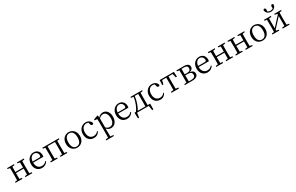

<svg xmlns="http://www.w3.org/2000/svg" viewBox="356 -3184 8988 5827"><g transform="rotate(-30 4850.5 -270.5)"><path d="M637 -483V-514H396V-483L476 -470C477 -417 478 -343 478 -288H208C208 -342 209 -416 210 -470L290 -483V-514H49V-483L129 -470C131 -415 132 -339 132 -286V-228C132 -176 131 -99 129 -44L49 -32V0H290V-32L210 -45C209 -99 208 -178 208 -250H478C478 -177 477 -99 476 -44L396 -32V0H637V-32L556 -45C555 -100 554 -176 554 -228V-286C554 -338 555 -415 556 -470Z M819 -301C831 -428 904 -488 977 -488C1054 -488 1107 -425 1107 -355C1107 -323 1097 -301 1053 -301ZM1175 -262C1180 -277 1182 -298 1182 -324C1182 -449 1098 -528 982 -528C850 -528 737 -421 737 -254C737 -83 838 14 978 14C1071 14 1140 -32 1181 -104L1160 -120C1121 -73 1074 -42 1003 -42C897 -42 819 -115 818 -263Z M1864 -483V-514H1284V-483L1364 -470C1366 -415 1367 -339 1367 -286V-228C1367 -176 1366 -99 1364 -44L1284 -32V0H1525V-32L1445 -45C1444 -100 1443 -176 1443 -228V-286C1443 -341 1444 -421 1445 -476H1704C1705 -421 1706 -341 1706 -286V-228C1706 -176 1705 -100 1704 -44L1622 -32V0H1864V-32L1783 -45C1782 -100 1781 -176 1781 -228V-286C1781 -338 1782 -414 1783 -469Z M2210 14C2333 14 2455 -74 2455 -255C2455 -437 2331 -528 2210 -528C2086 -528 1964 -437 1964 -255C1964 -74 2086 14 2210 14ZM2210 -26C2109 -26 2049 -105 2049 -255C2049 -404 2109 -488 2210 -488C2310 -488 2371 -404 2371 -255C2371 -105 2310 -26 2210 -26Z M2975 -124C2939 -71 2882 -42 2819 -42C2711 -42 2635 -124 2635 -264C2635 -405 2707 -488 2808 -488C2829 -488 2852 -484 2876 -476L2898 -401C2905 -376 2919 -358 2949 -358C2973 -358 2989 -370 2993 -395C2974 -474 2897 -528 2805 -528C2675 -528 2556 -427 2556 -257C2556 -91 2652 14 2798 14C2896 14 2962 -34 2996 -114Z M3245 -413C3305 -467 3350 -478 3386 -478C3473 -478 3535 -400 3535 -253C3535 -101 3463 -37 3377 -37C3332 -37 3289 -53 3245 -97ZM3234 -517 3220 -527 3075 -474V-442L3165 -435C3168 -388 3169 -346 3169 -282V34C3169 93 3168 157 3167 217L3076 230V262H3347V230L3244 217C3242 156 3241 90 3241 32V-61C3290 -2 3344 14 3394 14C3522 14 3615 -92 3615 -261C3615 -425 3526 -528 3409 -528C3350 -528 3292 -503 3240 -445Z M3799 -301C3811 -428 3884 -488 3957 -488C4034 -488 4087 -425 4087 -355C4087 -323 4077 -301 4033 -301ZM4155 -262C4160 -277 4162 -298 4162 -324C4162 -449 4078 -528 3962 -528C3830 -528 3717 -421 3717 -254C3717 -83 3818 14 3958 14C4051 14 4120 -32 4161 -104L4140 -120C4101 -73 4054 -42 3983 -42C3877 -42 3799 -115 3798 -263Z M4355 -38C4427 -164 4484 -313 4500 -476H4621C4622 -421 4623 -341 4623 -286V-228C4623 -174 4622 -94 4621 -38ZM4701 -38C4700 -94 4699 -174 4699 -228V-286C4699 -339 4700 -415 4701 -470L4781 -483V-514H4373V-483L4457 -467C4437 -299 4374 -159 4292 -38H4239L4244 163H4285L4309 0H4719L4743 163H4785L4790 -38Z M5297 -124C5261 -71 5204 -42 5141 -42C5033 -42 4957 -124 4957 -264C4957 -405 5029 -488 5130 -488C5151 -488 5174 -484 5198 -476L5220 -401C5227 -376 5241 -358 5271 -358C5295 -358 5311 -370 5315 -395C5296 -474 5219 -528 5127 -528C4997 -528 4878 -427 4878 -257C4878 -91 4974 14 5120 14C5218 14 5284 -34 5318 -114Z M5829 -476 5861 -342H5903L5894 -514H5396L5387 -342H5429L5461 -476H5606C5607 -421 5608 -341 5608 -286V-228C5608 -176 5607 -100 5606 -45L5513 -32V0H5778V-32L5685 -45C5684 -100 5683 -176 5683 -228V-286C5683 -341 5684 -421 5685 -476Z M6142 -38C6141 -94 6140 -174 6140 -228V-249H6226C6330 -249 6371 -209 6371 -139C6371 -74 6326 -38 6233 -38ZM6235 -476C6312 -476 6349 -447 6349 -384C6349 -315 6311 -284 6224 -284H6140C6140 -347 6141 -423 6142 -476ZM5982 -514V-483L6062 -470C6064 -415 6065 -339 6065 -286V-228C6065 -176 6064 -99 6062 -44L5982 -32V0H6249C6394 0 6450 -67 6450 -138C6450 -203 6408 -254 6306 -268C6394 -285 6425 -335 6425 -389C6425 -464 6367 -514 6255 -514Z M6620 -301C6632 -428 6705 -488 6778 -488C6855 -488 6908 -425 6908 -355C6908 -323 6898 -301 6854 -301ZM6976 -262C6981 -277 6983 -298 6983 -324C6983 -449 6899 -528 6783 -528C6651 -528 6538 -421 6538 -254C6538 -83 6639 14 6779 14C6872 14 6941 -32 6982 -104L6961 -120C6922 -73 6875 -42 6804 -42C6698 -42 6620 -115 6619 -263Z M7673 -483V-514H7432V-483L7512 -470C7513 -417 7514 -343 7514 -288H7244C7244 -342 7245 -416 7246 -470L7326 -483V-514H7085V-483L7165 -470C7167 -415 7168 -339 7168 -286V-228C7168 -176 7167 -99 7165 -44L7085 -32V0H7326V-32L7246 -45C7245 -99 7244 -178 7244 -250H7514C7514 -177 7513 -99 7512 -44L7432 -32V0H7673V-32L7592 -45C7591 -100 7590 -176 7590 -228V-286C7590 -338 7591 -415 7592 -470Z M8359 -483V-514H8118V-483L8198 -470C8199 -417 8200 -343 8200 -288H7930C7930 -342 7931 -416 7932 -470L8012 -483V-514H7771V-483L7851 -470C7853 -415 7854 -339 7854 -286V-228C7854 -176 7853 -99 7851 -44L7771 -32V0H8012V-32L7932 -45C7931 -99 7930 -178 7930 -250H8200C8200 -177 8199 -99 8198 -44L8118 -32V0H8359V-32L8278 -45C8277 -100 8276 -176 8276 -228V-286C8276 -338 8277 -415 8278 -470Z M8705 14C8828 14 8950 -74 8950 -255C8950 -437 8826 -528 8705 -528C8581 -528 8459 -437 8459 -255C8459 -74 8581 14 8705 14ZM8705 -26C8604 -26 8544 -105 8544 -255C8544 -404 8604 -488 8705 -488C8805 -488 8866 -404 8866 -255C8866 -105 8805 -26 8705 -26Z M9362 -619C9469 -619 9537 -689 9537 -777C9529 -794 9517 -803 9497 -803C9473 -803 9452 -785 9452 -744C9452 -718 9453 -701 9456 -684C9431 -664 9395 -654 9362 -654C9329 -654 9292 -664 9268 -684C9271 -701 9273 -717 9273 -744C9273 -785 9252 -803 9227 -803C9206 -803 9195 -794 9188 -777C9188 -689 9255 -619 9362 -619ZM9652 -483V-514H9411V-483L9497 -469V-444L9206 -127V-469L9292 -483V-514H9051V-483L9131 -470C9133 -415 9134 -339 9134 -286V-228C9134 -176 9133 -100 9131 -44L9051 -32V0H9292V-32L9206 -45V-73L9497 -390V-45L9411 -32V0H9652V-32L9572 -44C9570 -100 9569 -176 9569 -228V-286C9569 -338 9570 -415 9572 -470Z"/></g></svg>

Font: Source Han Serif AKR9
Style: Regular
Weight: 400
Designer: Ryoko NISHIZUKA 西塚涼子 (kana & ideographs); Frank Grießhammer (Latin, Greek & Cyrillic); Sandoll Communications 산돌커뮤니케이션, 
Foundry: Adobe Systems Incorporated
Version: Version 1.005;hotconv 1.0.107;makeotfexe 2.5.65593